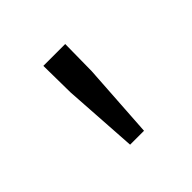

<svg xmlns="http://www.w3.org/2000/svg" viewBox="-80 -846 410 410"><g transform="rotate(-45 125.0 -641.0)"><path d="M103 -516 92 -685 91 -766H157L156 -685L145 -516Z"/></g></svg>

Font: Noto Sans JP Thin Light
Style: Regular
Weight: 300
Version: Version 2.004-H2;hotconv 1.0.118;makeotfexe 2.5.65603